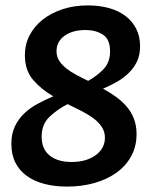

<svg xmlns="http://www.w3.org/2000/svg" viewBox="-20 -680 568 710"><path d="M228 10Q182 10 144 0Q106 -10 79 -29.5Q52 -49 37 -78.5Q22 -108 22 -148Q22 -185 35 -212.5Q48 -240 69.5 -260.5Q91 -281 119 -296Q147 -311 177 -324Q133 -349 102.5 -384.5Q72 -420 72 -476Q72 -516 89.5 -549.5Q107 -583 138 -607.5Q169 -632 211.5 -646Q254 -660 305 -660Q348 -660 383.5 -650Q419 -640 444.5 -620.5Q470 -601 484 -573Q498 -545 498 -509Q498 -477 487 -453.5Q476 -430 457 -411Q438 -392 413.5 -378Q389 -364 361 -352Q385 -339 407.5 -323Q430 -307 447.5 -287Q465 -267 475 -241.5Q485 -216 485 -184Q485 -139 465.5 -103Q446 -67 411.5 -42Q377 -17 330 -3.5Q283 10 228 10ZM189 -491Q189 -471 198.5 -456Q208 -441 224 -428Q240 -415 261.5 -403.5Q283 -392 306 -381Q340 -400 363.5 -425Q387 -450 387 -490Q387 -535 360.5 -552Q334 -569 296 -569Q248 -569 218.5 -547.5Q189 -526 189 -491ZM245 -81Q299 -81 333.5 -106Q368 -131 368 -171Q368 -193 356.5 -210.5Q345 -228 325.5 -242.5Q306 -257 281.5 -269.5Q257 -282 230 -295Q191 -275 162.5 -247.5Q134 -220 134 -175Q134 -129 163.5 -105Q193 -81 245 -81Z"/></svg>

Font: Zilla Slab SemiBold
Style: Regular
Weight: 600
Designer: Typotheque.com
Foundry: Typotheque type foundry
Version: Version 1.0; 2017